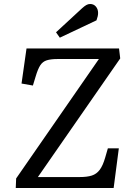

<svg xmlns="http://www.w3.org/2000/svg" viewBox="-20 -943 654 963"><path d="M583 -650 170 -55H380Q417 -55 440.5 -62.5Q464 -70 480 -91Q496 -112 508 -154L521 -199H576L550 0H59L61 -48L476 -647H270Q235 -647 214.5 -640.5Q194 -634 182 -615.5Q170 -597 159 -560L145 -514L88 -524L113 -700H577ZM391 -901Q403 -912 412.5 -917.5Q422 -923 432 -923Q450 -923 461 -910Q472 -897 472 -878Q472 -870 470 -861Q468 -852 464 -841L280 -754L261 -781Z"/></svg>

Font: Literata
Style: Italic
Weight: 400
Italic angle: -2°
Designer: Latin by Veronika Burian and Jose Scaglione. Greek by Irene Vlachou. Cyrillic by Vera Evstafieva
Foundry: TypeTogether
Version: Version 3.103;gftools[0.9.29]